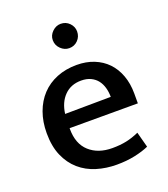

<svg xmlns="http://www.w3.org/2000/svg" viewBox="-128 -773 766 875"><g transform="rotate(-20 254.5 -335.5)"><path d="M474 -220H143V-216Q143 -144 185 -106Q227 -68 296 -68Q334 -68 364.5 -74.5Q395 -81 426 -95L446 -20Q417 -7 377 1.5Q337 10 289 10Q238 10 192 -4Q146 -18 111.5 -48Q77 -78 57 -124Q37 -170 37 -234Q37 -289 53.5 -334.5Q70 -380 100.5 -412.5Q131 -445 174.5 -462.5Q218 -480 271 -480Q317 -480 354.5 -465Q392 -450 418.5 -422.5Q445 -395 459.5 -355.5Q474 -316 474 -268ZM368 -290Q368 -314 362 -335Q356 -356 344 -371.5Q332 -387 312.5 -396.5Q293 -406 266 -406Q216 -406 184.5 -374Q153 -342 146 -288ZM208 -623Q208 -646 226 -663.5Q244 -681 267 -681Q292 -681 309 -663.5Q326 -646 326 -623Q326 -598 309 -580.5Q292 -563 267 -563Q244 -563 226 -580.5Q208 -598 208 -623Z"/></g></svg>

Font: Mukta Malar Medium
Style: Regular
Weight: 500
Designer: Aadarsh Rajan, Girish Dalvi, Yashodeep Gholap
Foundry: Ek Type
Version: Version 2.538;PS 1.000;hotconv 16.6.51;makeotf.lib2.5.65220;